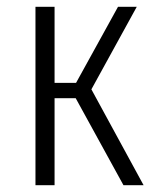

<svg xmlns="http://www.w3.org/2000/svg" viewBox="-20 -543 452 563"><path d="M381 -523 248 -281 401 0H342L202 -255H140V0H84V-523H140V-300H203L326 -523Z"/></svg>

Font: Fira Sans Extra Condensed Light
Style: Regular
Weight: 300
Width: 1
Designer: Carrois Corporate & Edenspiekermann AG
Foundry: Carrois Corporate GbR & Edenspiekermann AG
Version: Version 4.203